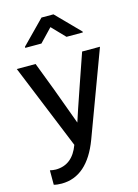

<svg xmlns="http://www.w3.org/2000/svg" viewBox="-137 -824 777 1080"><g transform="rotate(-15 252.0 -284.0)"><path d="M209 -11.2Q169.9 95.7 73.2 96.2Q55.2 95.7 39.1 91.8V175.8Q58.1 181.2 85 181.2Q234.9 180.7 308.1 -14.2L491.2 -506.8H387.2L330.1 -341.8Q266.6 -157.7 257.8 -127.9L179.2 -341.8L116.2 -506.8H6.8ZM418.9 -614.7 285.6 -750.5H215.8L83.5 -615.7V-609.4H177.7L250.5 -685.5L323.7 -609.4H418.9Z"/></g></svg>

Font: FAU Chimera Medium
Style: Regular
Weight: 500
Version: Version 1.002;hotconv 1.0.117;makeotfexe 2.5.65602